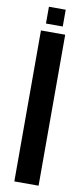

<svg xmlns="http://www.w3.org/2000/svg" viewBox="-102 -965 438 1002"><g transform="rotate(10 117.0 -464.5)"><path d="M52.5 0V-800H181V0ZM72 -840V-929H161V-840Z"/></g></svg>

Font: Big Shoulders
Style: Bold
Weight: 700
Designer: Patric King
Foundry: XO Type Co
Version: Version 2.002